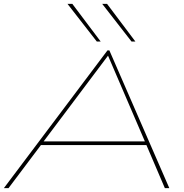

<svg xmlns="http://www.w3.org/2000/svg" viewBox="-50 -970 951 990"><path d="M-30 0 504 -710H514L823 0H800L705 -222H161L-6 0ZM175 -241H697L507 -683ZM449 -756 298 -950H323L469 -756ZM628 -756 477 -950H502L648 -756Z"/></svg>

Font: Georama Extra Expanded Thin
Style: Italic
Weight: 100
Width: 8
Italic angle: -9°
Designer: Jean-Baptiste Levee
Foundry: Production Type
Version: Version 1.000